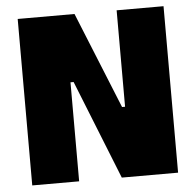

<svg xmlns="http://www.w3.org/2000/svg" viewBox="-50 -724 789 775"><g transform="rotate(-5 345.0 -337.0)"><path d="M49.7 0V-674.5H279.9L438.4 -283.7H450.6V-674.5H640.6V0H412.5L252.4 -401.2H239.7V0Z"/></g></svg>

Font: TitilliumWeb ExtraLight
Style: Regular
Weight: 400
Designer: Mohamed Gaber, Accademia di Belle Arti di Urbino and others
Foundry: Kief Type Foundry, Accademia di Belle Arti di Urbino and others
Version: Version 3.000; ttfautohint (v1.8.2)